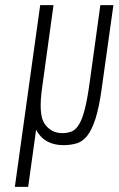

<svg xmlns="http://www.w3.org/2000/svg" viewBox="-20 -557 463 750"><path d="M330 -233Q321 -168 311 -129.5Q301 -91 288.5 -70.5Q276 -50 260 -43.5Q244 -37 223 -37Q180 -37 154.5 -73Q129 -109 145 -218L189 -537H137L38 173H90L121 -50Q131 -32 143 -20.5Q155 -9 168.5 -2.5Q182 4 197 7Q212 10 227 10Q256 10 279.5 3Q303 -4 321 -27Q339 -50 353 -93.5Q367 -137 377 -209L423 -537H372Z"/></svg>

Font: Secuela Light
Style: Italic
Weight: 300
Italic angle: -8°
Designer: Fernando Haro
Foundry: deFharo
Version: Version 1.708